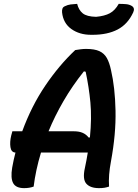

<svg xmlns="http://www.w3.org/2000/svg" viewBox="-20 -963 713 993"><path d="M154 2Q132 10 105 10Q62 10 48 -16Q34 -42 43 -96Q50 -136 60 -174Q38 -175 34 -202Q30 -229 38 -262L44 -284H95Q143 -415 214.5 -520.5Q286 -626 369 -704Q382 -706 396 -708Q410 -710 425 -710Q469 -710 494 -698.5Q519 -687 532.5 -663Q546 -639 554 -601Q575 -511 577.5 -390.5Q580 -270 554 -129Q547 -92 544.5 -60Q542 -28 544 2Q532 6 520.5 8Q509 10 492 10Q447 10 426.5 -13Q406 -36 419 -94Q428 -136 434 -174H192Q178 -128 168.5 -83.5Q159 -39 154 2ZM362 -284Q390 -284 408.5 -275.5Q427 -267 438 -252H445Q455 -353 447.5 -433Q440 -513 423 -592L414 -594Q354 -519 308.5 -440.5Q263 -362 231 -284ZM594 -943Q615 -943 632 -941.5Q649 -940 662 -932Q679 -921 669 -899Q641 -838 588.5 -810.5Q536 -783 459 -783H451Q391 -783 349 -813Q307 -843 301 -899Q300 -910 303 -918.5Q306 -927 316 -931Q330 -938 345 -940Q360 -942 379 -943Q387 -911 408 -894Q429 -877 477 -876Q521 -880 548 -894.5Q575 -909 594 -943Z"/></svg>

Font: Recursive Sn Csl St SmB
Style: Italic
Weight: 600
Italic angle: -15°
Version: Version 1.079;hotconv 1.0.112;makeotfexe 2.5.65598; ttfautoh